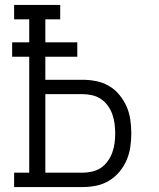

<svg xmlns="http://www.w3.org/2000/svg" viewBox="-20 -755 640 775"><path d="M37 0V-58H98V-526H29V-584H98V-677H37V-735H223V-677H163V-584H292V-526H163V-433H314Q341 -433 368.5 -427.5Q396 -422 420 -408Q444 -394 462 -372Q480 -350 491 -325Q502 -300 506 -272Q510 -244 510 -217Q510 -189 506 -161.5Q502 -134 491 -108.5Q480 -83 462 -61.5Q444 -40 420 -25.5Q396 -11 368.5 -5.5Q341 0 314 0ZM314 -58Q333 -58 352.5 -62.5Q372 -67 388 -78Q404 -89 415.5 -105.5Q427 -122 433.5 -140Q440 -158 442.5 -177.5Q445 -197 445 -217Q445 -236 442.5 -255.5Q440 -275 433.5 -293.5Q427 -312 415.5 -328Q404 -344 388 -355Q372 -366 352.5 -370.5Q333 -375 314 -375H163V-58Z"/></svg>

Font: Iosevka Etoile Light
Style: Regular
Weight: 300
Designer: Belleve Invis
Foundry: Belleve Invis
Version: Version 25.0.1; ttfautohint (v1.8.4)